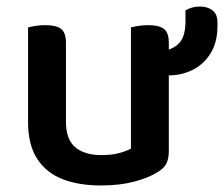

<svg xmlns="http://www.w3.org/2000/svg" viewBox="-20 -554 686 588"><path d="M66 -179V-260H182V-181Q182 -127 210.5 -103Q239 -79 290 -79Q323 -79 346 -85.5Q369 -92 381 -99V-260H497V-91Q497 -68 489.5 -53Q482 -38 461 -26Q434 -9 390 2.5Q346 14 289 14Q220 14 170 -6Q120 -26 93 -69Q66 -112 66 -179ZM497 -211H381V-470Q388 -472 402.5 -474.5Q417 -477 434 -477Q467 -477 482 -465.5Q497 -454 497 -423ZM182 -211H66V-470Q73 -472 87.5 -474.5Q102 -477 119 -477Q152 -477 167 -465.5Q182 -454 182 -423ZM495 -323H476Q471 -331 468 -353.5Q465 -376 465 -397Q499 -397 523.5 -417Q548 -437 548 -488V-522Q558 -528 568.5 -531Q579 -534 593 -534Q615 -534 630.5 -522.5Q646 -511 646 -485V-475Q646 -424 624.5 -390Q603 -356 569 -339.5Q535 -323 495 -323Z"/></svg>

Font: BalooTamma2SemiBold
Style: Regular
Weight: 600
Designer: Divya Kowshik, Shuchita Grover and Ek Type
Foundry: Ek Type
Version: Version 1.700